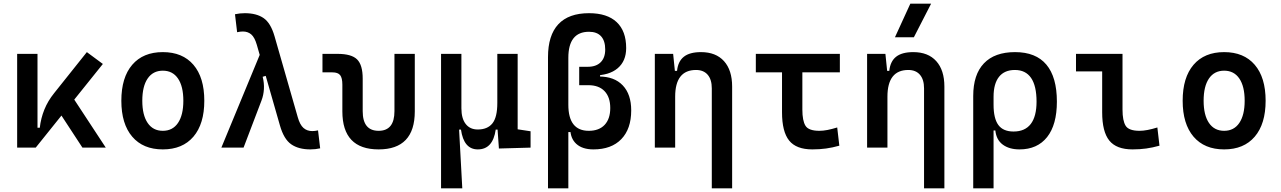

<svg xmlns="http://www.w3.org/2000/svg" viewBox="-20 -815 7071 1060"><path d="M177.2 0 158.7 -109.9H199.7Q205.6 -162.1 224.9 -210Q244.1 -257.8 279.3 -301.3L459.5 -527.3L547.9 -461.9ZM74.7 0V-517.6H187V-52.2L177.2 0ZM435.1 0 285.6 -228.5 369.1 -296.9 564 0Z M878.9 9.8Q770 9.8 710 -60.5Q649.9 -130.9 649.9 -258.8Q649.9 -387.2 710 -457.3Q770 -527.3 878.9 -527.3Q987.8 -527.3 1047.9 -457.3Q1107.9 -387.2 1107.9 -258.8Q1107.9 -130.9 1047.9 -60.5Q987.8 9.8 878.9 9.8ZM878.9 -92.8Q933.1 -92.8 962.6 -136.2Q992.2 -179.7 992.2 -258.8Q992.2 -338.4 962.6 -381.6Q933.1 -424.8 878.9 -424.8Q824.7 -424.8 795.2 -381.6Q765.6 -338.4 765.6 -258.8Q765.6 -179.7 795.2 -136.2Q824.7 -92.8 878.9 -92.8Z M1693.4 9.8Q1627.9 9.8 1587.4 -18.6Q1546.9 -46.9 1525.4 -122.6L1397.9 -567.4Q1385.7 -609.4 1366.9 -625.2Q1348.1 -641.1 1320.8 -641.1Q1307.1 -641.1 1289.1 -637.2L1277.3 -736.3Q1303.7 -742.2 1331.5 -742.2Q1396 -742.2 1435.3 -715.1Q1474.6 -688 1495.6 -615.2L1624 -167.5Q1635.7 -126 1655.5 -108.6Q1675.3 -91.3 1704.1 -91.3Q1718.3 -91.3 1735.8 -95.2L1747.6 3.9Q1721.7 9.8 1693.4 9.8ZM1202.1 0 1422.4 -532.7 1496.1 -411.1 1430.2 -391.1Q1439 -356 1437 -323Q1435.1 -290 1423.8 -260.3L1324.7 0Z M2070.3 9.8Q1870.1 9.8 1870.1 -200.2V-347.2Q1870.1 -384.8 1857.9 -400.1Q1845.7 -415.5 1815.4 -415.5H1760.3V-517.6H1843.8Q1920.4 -517.6 1951.4 -487.1Q1982.4 -456.5 1982.4 -380.9V-201.2Q1982.4 -92.8 2070.3 -92.8Q2157.7 -92.8 2157.7 -201.2V-517.6H2270V-200.2Q2270 9.8 2070.3 9.8Z M2617.7 9.8Q2540.5 9.8 2524.9 -99.6H2496.1L2415 -175.8V-517.6H2527.3V-217.3Q2527.3 -161.1 2551 -130.6Q2574.7 -100.1 2617.7 -100.1Q2671.4 -100.1 2698.5 -133.8Q2725.6 -167.5 2725.6 -246.6L2751 -99.6H2716.8Q2709 -44.9 2684.3 -17.6Q2659.7 9.8 2617.7 9.8ZM2415 224.6V-210L2513.7 -115.7L2532.2 224.6ZM2734.4 4.9 2725.6 -119.1V-217.3H2837.9V-101.1L2909.2 -90.3V0ZM2725.6 -146.5V-517.6H2837.9V-175.8Z M3256.3 9.8Q3195.3 9.8 3161.9 -20.5Q3128.4 -50.8 3128.4 -105.5L3143.1 -85.9H3094.7Q3005.4 -139.6 3005.4 -229.5V-499.5Q3005.4 -620.1 3062.5 -681.2Q3119.6 -742.2 3231.9 -742.2Q3332 -742.2 3384.5 -692.9Q3437 -643.6 3437 -549.8Q3437 -478 3390.1 -438.2Q3343.3 -398.4 3257.3 -398.4H3177.7V-446.3H3225.6Q3271 -446.3 3296.1 -471.2Q3321.3 -496.1 3321.3 -541.5Q3321.3 -589.4 3298.6 -614.5Q3275.9 -639.6 3231.9 -639.6Q3117.7 -639.6 3117.7 -495.6V-236.8Q3117.7 -92.8 3230.5 -92.8Q3287.1 -92.8 3318.1 -125.7Q3349.1 -158.7 3349.1 -218.8Q3349.1 -278.8 3317.6 -311.8Q3286.1 -344.7 3228.5 -344.7H3177.7V-392.6H3287.1Q3371.6 -392.6 3418.2 -343.5Q3464.8 -294.4 3464.8 -205.6Q3464.8 -103.5 3410.2 -46.9Q3355.5 9.8 3256.3 9.8ZM3005.4 224.6V-357.4H3117.7V224.6ZM3177.7 -370.1V-418H3293V-370.1Z M3909.7 224.6V-327.1Q3909.7 -376 3887 -402.3Q3864.3 -428.7 3822.8 -428.7Q3707.5 -428.7 3707.5 -281.2L3677.2 -423.8H3717.8Q3723.1 -476.1 3755.4 -501.7Q3787.6 -527.3 3850.1 -527.3Q3932.1 -527.3 3977.1 -477.5Q4022 -427.7 4022 -336.9V224.6ZM3595.2 0V-517.6H3696.3L3707.5 -408.2V0Z M4464.8 9.8Q4376 9.8 4336.7 -39.1Q4297.4 -87.9 4297.4 -195.3V-517.6H4409.7V-210Q4409.7 -148.4 4427 -120.6Q4444.3 -92.8 4503.9 -92.8Q4523.9 -92.8 4548.1 -97.4Q4572.3 -102.1 4602.1 -111.3L4613.8 -10.7Q4576.2 0 4540.3 4.9Q4504.4 9.8 4464.8 9.8ZM4152.8 -415.5V-517.6H4616.7V-415.5Z M5081.5 224.6V-327.1Q5081.5 -376 5058.8 -402.3Q5036.1 -428.7 4994.6 -428.7Q4879.4 -428.7 4879.4 -281.2L4849.1 -423.8H4889.6Q4895 -476.1 4927.2 -501.7Q4959.5 -527.3 5022 -527.3Q5104 -527.3 5148.9 -477.5Q5193.8 -427.7 5193.8 -336.9V224.6ZM4767.1 0V-517.6H4868.2L4879.4 -408.2V0ZM4920.9 -609.4 5005.9 -794.9H5120.6L5025.4 -609.4Z M5608.4 9.8Q5551.8 9.8 5516.1 -16.6Q5480.5 -43 5475.1 -94.7H5428.2L5465.3 -236.8Q5465.3 -161.1 5491.7 -125Q5518.1 -88.9 5575.7 -88.9Q5638.7 -88.9 5670.7 -130.6Q5702.6 -172.4 5702.6 -253.9Q5702.6 -340.8 5672.4 -384.8Q5642.1 -428.7 5583 -428.7Q5525.4 -428.7 5495.4 -390.9Q5465.3 -353 5465.3 -280.8L5353 -285.2Q5353 -403.3 5412.1 -465.3Q5471.2 -527.3 5584 -527.3Q5698.7 -527.3 5756.8 -458.3Q5814.9 -389.2 5814.9 -253.9Q5814.9 -126.5 5761 -58.3Q5707 9.8 5608.4 9.8ZM5353 224.6V-285.2H5465.3V224.6Z M6232.4 9.8Q6143.6 9.8 6104.2 -39.1Q6064.9 -87.9 6064.9 -195.3V-517.6H6177.2V-210Q6177.2 -148.4 6194.6 -120.6Q6211.9 -92.8 6271.5 -92.8Q6310.5 -92.8 6369.6 -111.3L6381.3 -10.7Q6343.3 0 6307.9 4.9Q6272.5 9.8 6232.4 9.8ZM5920.4 -420.9V-517.6H6078.1V-420.9Z M6738.3 9.8Q6629.4 9.8 6569.3 -60.5Q6509.3 -130.9 6509.3 -258.8Q6509.3 -387.2 6569.3 -457.3Q6629.4 -527.3 6738.3 -527.3Q6847.2 -527.3 6907.2 -457.3Q6967.3 -387.2 6967.3 -258.8Q6967.3 -130.9 6907.2 -60.5Q6847.2 9.8 6738.3 9.8ZM6738.3 -92.8Q6792.5 -92.8 6822 -136.2Q6851.6 -179.7 6851.6 -258.8Q6851.6 -338.4 6822 -381.6Q6792.5 -424.8 6738.3 -424.8Q6684.1 -424.8 6654.5 -381.6Q6625 -338.4 6625 -258.8Q6625 -179.7 6654.5 -136.2Q6684.1 -92.8 6738.3 -92.8Z"/></svg>

Font: Cascadia Mono Medium
Style: Regular
Weight: 500
Monospace: yes
Designer: Aaron Bell
Foundry: Saja Typeworks
Version: Version 2407.024